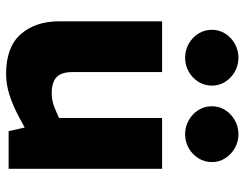

<svg xmlns="http://www.w3.org/2000/svg" viewBox="-108 -705 822 646"><g transform="rotate(90 303.0 -382.0)"><path d="M229 8.5Q138.1 8.5 94.9 -41Q51.7 -90.4 51.7 -170.4V-516.4H222.5V-214.7Q222.5 -177 240 -161Q257.6 -144.9 294.7 -144.9Q309.8 -144.9 323.1 -148.4Q336.4 -151.9 349.5 -157.5L377.1 -169.6V-516.4H547.9V0H421.4L400.5 -91.4L432.9 -66.9L371 -33.5Q334 -14 298.7 -2.7Q263.5 8.5 229 8.5ZM174.3 -593.8Q149 -593.8 127.3 -606Q105.6 -618.3 92.9 -638.7Q80.2 -659.2 80.2 -684Q80.2 -708.5 92.9 -728.6Q105.6 -748.8 127.3 -761Q149 -773.3 174.3 -773.3Q199.6 -773.3 221.2 -761Q242.7 -748.8 255.4 -728.6Q268.1 -708.5 268.1 -684Q268.1 -659.2 255.4 -638.7Q242.7 -618.3 221.2 -606Q199.6 -593.8 174.3 -593.8ZM431.6 -593.8Q406.2 -593.8 384.6 -606Q362.9 -618.3 350.2 -638.7Q337.5 -659.2 337.5 -684Q337.5 -708.5 350.2 -728.6Q362.9 -748.8 384.6 -761Q406.2 -773.3 431.6 -773.3Q456.9 -773.3 478.4 -761Q499.9 -748.8 512.6 -728.6Q525.3 -708.5 525.3 -684Q525.3 -659.2 512.6 -638.7Q499.9 -618.3 478.4 -606Q456.9 -593.8 431.6 -593.8Z"/></g></svg>

Font: REM Medium
Style: Regular
Weight: 500
Designer: Octavio Pardo
Foundry: Ashler Design
Version: Version 1.005;gftools[0.9.28]